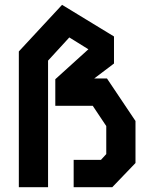

<svg xmlns="http://www.w3.org/2000/svg" viewBox="-20 -775 640 795"><path d="M237 -755 58 -562V0H179V-524L267 -620L346 -571L209 -447V-337H364L420 -253V-137L398 -113H285V0H445L541 -100V-274L423 -450H370L452 -512V-624Z"/></svg>

Font: Kode Mono
Style: Bold
Weight: 700
Monospace: yes
Designer: Isa Ozler
Foundry: Kadena LLC
Version: Version 1.206;gftools[0.9.28]